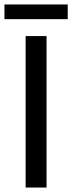

<svg xmlns="http://www.w3.org/2000/svg" viewBox="-32 -842 324 862"><path d="M83 0H177V-680H83ZM-12 -756H272V-822H-12Z"/></svg>

Font: Ronzino
Style: Regular
Weight: 400
Designer: Nunzio Mazzaferro
Foundry: Collletttivo
Version: Version 1.000;Glyphs 3.3 (3337)